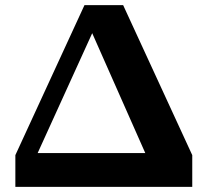

<svg xmlns="http://www.w3.org/2000/svg" viewBox="-20 -730 811 750"><path d="M40 0V-124L310 -710H461L731 -124V0ZM571 -79 316 -655 381 -690 107 -88 77 -132H658Z"/></svg>

Font: Roboto Serif
Style: Bold
Weight: 700
Designer: Greg Gazdowicz
Foundry: Commercial Type
Version: Version 1.008